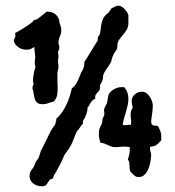

<svg xmlns="http://www.w3.org/2000/svg" viewBox="-20 -672 615 676"><path d="M432.1 -592.8Q432.1 -577.1 426 -567.1Q419.9 -557.1 412.6 -548.8Q405.3 -540.5 399.2 -531.5Q393.1 -522.5 393.1 -508.8Q393.1 -502 391.6 -499Q390.1 -496.1 387.5 -492.7Q384.8 -489.3 381.1 -482.9Q377.4 -476.6 373 -462.9Q373 -456.5 368.4 -449Q363.8 -441.4 357.9 -433.3Q352.1 -425.3 347.4 -417Q342.8 -408.7 342.8 -400.9Q342.8 -395.5 341.1 -390.4Q339.4 -385.3 337.4 -381.1Q335.4 -377 333.7 -375Q332 -373 332 -374V-362.8Q332 -356.9 329.3 -353.3Q326.7 -349.6 323.5 -346.4Q320.3 -343.3 317.6 -339.4Q314.9 -335.4 314.9 -329.1Q314.9 -328.1 315.4 -327.4Q315.9 -326.7 315.9 -325.2Q309.1 -321.8 304.9 -317.4Q300.8 -313 298.1 -308.6Q295.4 -304.2 293.2 -300Q291 -295.9 288.1 -293V-290Q288.1 -281.7 283.9 -269.5Q279.8 -257.3 272 -246.1V-235.8L267.1 -231.9Q264.6 -228 261.7 -223.4Q258.8 -218.8 254.9 -213.9V-214.8Q250 -209 247.1 -202.1Q244.1 -195.3 241.2 -187Q238.3 -178.7 233.9 -168.9Q229.5 -159.2 222.2 -147.9L212.9 -134.8Q209.5 -130.4 208.5 -128.9Q207.5 -127.4 206.3 -125.2Q205.1 -123 203.1 -117.9Q201.2 -112.8 195.8 -101.1L179.2 -69.8Q175.3 -64.5 171.9 -58.3Q168.5 -52.2 166 -43Q157.2 -42 154.1 -37.8Q150.9 -33.7 148.2 -28.8Q145.5 -23.9 141.4 -20Q137.2 -16.1 127 -16.1Q119.1 -16.1 111.3 -18.6Q103.5 -21 97.4 -25.6Q91.3 -30.3 87.6 -37.1Q84 -43.9 84 -53.2Q84 -61.5 87.2 -67.4Q90.3 -73.2 94.2 -78.1L99.1 -85Q100.6 -87.9 101.3 -90.3Q102.1 -92.8 103 -95.5Q104 -98.1 105.7 -101.3Q107.4 -104.5 110.8 -108.9L111.8 -109.9Q115.7 -115.2 116.9 -118.7Q118.2 -122.1 119.1 -126L124 -141.1L132.8 -158.2Q144 -180.2 152.6 -198.5Q161.1 -216.8 172.9 -231.9L175.8 -238.8Q175.8 -243.7 177 -245.1Q178.2 -246.6 178.2 -251V-253.9Q189.9 -264.2 198.5 -276.6Q207 -289.1 213.6 -303Q220.2 -316.9 224.9 -331.5Q229.5 -346.2 232.9 -360.8Q241.7 -367.2 246.8 -375.2Q252 -383.3 255.6 -391.6Q259.3 -399.9 262.2 -408Q265.1 -416 269 -421.9Q272 -427.2 274.4 -433.8Q276.9 -440.4 276.9 -450.2V-454.1Q279.3 -457 285.9 -467.5Q292.5 -478 300 -490.5Q307.6 -502.9 314.5 -514.2Q321.3 -525.4 324.2 -529.8V-538.1Q324.2 -541 325.2 -542.5Q326.2 -543.9 329.1 -546.9V-545.9Q332.5 -552.7 333.5 -562.5Q334.5 -572.3 336.2 -583Q337.9 -593.8 342.3 -604.5Q346.7 -615.2 357.9 -624H356.9L360.8 -627V-626L373 -643.1L383.8 -647.9H382.8Q386.2 -649.4 389.4 -650.6Q392.6 -651.9 397.9 -651.9Q403.3 -651.9 408.9 -648.2Q414.6 -644.5 419.4 -639.4Q424.3 -634.3 427.7 -628.4Q431.2 -622.6 432.1 -618.2ZM186 -518.1Q187 -514.2 188 -512.2Q189 -510.3 189 -506.8Q189 -498 186.5 -494.9Q184.1 -491.7 184.1 -486.8Q184.1 -484.4 185.1 -480.7Q186 -477.1 186 -473.1Q186 -467.8 185.1 -464.1Q184.1 -460.4 184.1 -459Q184.1 -452.1 185.1 -447.3Q186 -442.4 186 -438Q186 -430.7 184.1 -424.8Q182.1 -418.9 182.1 -412.1V-387.2Q182.1 -380.9 182.6 -375Q183.1 -369.1 183.1 -362.8Q183.1 -350.1 181.2 -337.9Q179.2 -325.7 169.9 -314.9L153.8 -310.1Q142.6 -305.2 129.9 -305.2Q117.2 -305.2 111.3 -310.1Q105.5 -314.9 102.8 -323Q100.1 -331.1 98.9 -340.8Q97.7 -350.6 94.2 -360.8Q94.2 -367.7 96.2 -370.8Q98.1 -374 98.1 -377Q98.1 -379.4 97.2 -381.8Q96.2 -384.3 96.2 -389.2Q96.2 -394.5 97.2 -401.9Q98.1 -409.2 99.6 -416.3Q101.1 -423.3 102.5 -429Q104 -434.6 105 -437Q102.1 -442.9 102.1 -452.1Q102.1 -457.5 103 -461.7Q104 -465.8 104 -471.2Q104 -479.5 102.5 -487.8Q101.1 -496.1 101.1 -505.9Q98.1 -505.9 91.8 -501.5Q85.4 -497.1 74.2 -497.1Q61.5 -497.1 53 -501Q44.4 -504.9 39.1 -510.3Q33.7 -515.6 31.2 -520.5Q28.8 -525.4 28.8 -527.8Q27.8 -530.3 31 -535.9Q34.2 -541.5 34.2 -546.9Q34.2 -548.3 34.2 -550.5Q34.2 -552.7 33.2 -556.2Q35.2 -556.6 43.9 -561.5Q52.7 -566.4 62.5 -572.5Q72.3 -578.6 80.8 -584.5Q89.4 -590.3 91.8 -592.8Q94.2 -594.7 95.7 -596.4Q97.2 -598.1 100.1 -602.1H105Q106.9 -602.1 111.6 -605.2Q116.2 -608.4 121.8 -612.8Q127.4 -617.2 133.5 -622.1Q139.6 -627 144 -630.9H149.9Q157.7 -630.9 164.8 -627.9Q171.9 -625 177.2 -619.9Q182.6 -614.7 185.8 -608.2Q189 -601.6 189 -594.2L190.9 -586.9V-587.9Q192.4 -582 194.1 -577.6Q195.8 -573.2 195.8 -564Q195.8 -554.2 190.9 -543.7Q186 -533.2 186 -522ZM547.9 -178.2 541 -170.9Q535.2 -164.1 528.1 -159.9Q521 -155.8 508.8 -155.8V-153.8Q508.8 -152.3 508.3 -151.6Q507.8 -150.9 507.8 -149.9Q507.8 -143.1 510 -137.9Q512.2 -132.8 512.2 -126Q512.2 -124.5 511.7 -118.4Q511.2 -112.3 509.8 -103.8Q508.3 -95.2 505.4 -85.4Q502.4 -75.7 497.6 -67.6Q492.7 -59.6 485.8 -54.2Q479 -48.8 469.2 -48.8Q464.4 -48.8 460.7 -49.8Q457 -50.8 453.1 -54.2L443.8 -63Q441.4 -64.9 439.9 -66.7Q438.5 -68.4 437.7 -71Q437 -73.7 436.5 -77.6Q436 -81.5 436 -88.9Q436 -95.2 435.1 -99.9Q434.1 -104.5 430.2 -109.9Q433.1 -119.1 435.1 -128.2Q437 -137.2 437 -147V-153.8Q433.1 -154.8 428.2 -155.3Q423.3 -155.8 418 -155.8Q408.7 -155.8 402.1 -154.8Q395.5 -153.8 388.2 -153.8Q378.4 -153.8 371.8 -156.2Q365.2 -158.7 359.4 -161.4Q353.5 -164.1 347.7 -166.5Q341.8 -168.9 334 -168.9Q328.1 -184.1 328.1 -199.2Q328.1 -210.4 329.3 -215.6Q330.6 -220.7 333 -225.1L338.9 -237.8Q340.3 -241.7 340.6 -245.4Q340.8 -249 340.8 -252.9L347.2 -267.1V-275.9Q347.2 -277.3 346.7 -279.3Q346.2 -281.2 346.2 -283.2Q346.2 -287.6 348.4 -292.7Q350.6 -297.9 353 -301.8L356.9 -310.1Q357.4 -313.5 358.2 -317.9Q358.9 -322.3 359.6 -326.4Q360.4 -330.6 361.1 -334Q361.8 -337.4 362.8 -338.9H361.8Q368.2 -350.1 381.3 -357.7Q394.5 -365.2 407.2 -365.2H417Q425.3 -356 428.7 -345.7Q432.1 -335.4 432.1 -325.2Q432.1 -313 429.4 -301.3Q426.8 -289.6 423.6 -278.3Q420.4 -267.1 417 -255.9Q413.6 -244.6 412.1 -233.9Q413.1 -232.9 413.8 -231.9Q414.6 -231 417 -231Q422.4 -231 427.5 -231.9Q432.6 -232.9 438 -232.9Q439 -232.9 440.9 -231.9Q440.9 -234.4 441.4 -237.1Q441.9 -239.7 441.9 -242.2Q441.9 -249.5 440.9 -255.1Q439.9 -260.7 439.9 -267.1Q439.9 -273.9 441.4 -280.3Q442.9 -286.6 446.8 -292Q446.8 -297.9 445.3 -303Q443.8 -308.1 443.8 -316.9Q443.8 -330.6 454.8 -339.8Q465.8 -349.1 480 -349.1Q488.8 -349.1 495.8 -343.8Q502.9 -338.4 507.8 -330.8Q512.7 -323.2 515.4 -314.9Q518.1 -306.6 518.1 -300.8Q518.1 -293.5 517.1 -284.7Q516.1 -275.9 515.1 -268.1Q514.2 -260.3 513.2 -253.9Q512.2 -247.6 512.2 -245.1Q512.2 -237.3 514.6 -234.1Q517.1 -231 520.8 -230.2Q524.4 -229.5 528.6 -229.5Q532.7 -229.5 536.1 -228Q541.5 -218.8 544.7 -210Q547.9 -201.2 547.9 -191.9V-189Z"/></svg>

Font: Margarine
Style: Regular
Weight: 400
Designer: Astigmatic (AOETI)
Foundry: Astigmatic (AOETI)
Version: Version 1.000